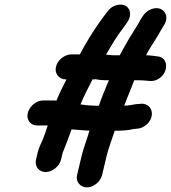

<svg xmlns="http://www.w3.org/2000/svg" viewBox="-20 -713 745 837"><path d="M425 50 446 -38C451 -60 471 -115 480 -143H484C509 -143 544 -145 564 -151H569L576 -152C591 -152 604 -158 618 -169C659 -204 645 -261 597 -261L590 -260C568 -260 557 -255 534 -253H521C521 -254 522 -255 523 -256C537 -294 552 -327 565 -363H591C624 -363 646 -352 674 -371C717 -400 713 -463 668 -467C653 -469 634 -472 617 -472C626 -491 638 -510 649 -527C663 -548 676 -572 688 -592L696 -605C716 -638 700 -666 680 -674C651 -686 615 -665 602 -642L594 -630C589 -621 584 -611 577 -600C563 -576 546 -552 532 -526C524 -511 511 -490 502 -472H473C464 -472 451 -474 442 -475C467 -517 490 -557 517 -591C530 -610 549 -629 547 -656C545 -681 523 -701 486 -690C459 -682 449 -663 432 -641L413 -615C382 -571 356 -528 328 -476H292C262 -476 231 -452 224 -422C217 -392 237 -367 267 -367H270C253 -334 240 -309 226 -274C221 -275 216 -275 211 -275H167C138 -275 108 -249 101 -220C94 -191 113 -166 142 -166H188C179 -138 172 -118 167 -106C157 -84 149 -68 144 -47L137 -17C130 12 150 37 179 37C208 37 239 12 246 -17L253 -46C254 -48 254 -51 256 -54C268 -85 277 -106 292 -149C314 -147 333 -146 356 -144H370C361 -112 342 -60 337 -38L316 50C309 79 330 104 359 104C388 104 418 79 425 50ZM331 -258C348 -299 361 -323 382 -364L383 -367H392C395 -368 398 -368 401 -367C416 -364 430 -363 448 -363H455L446 -343C434 -314 421 -282 411 -252C382 -252 354 -254 331 -258Z"/></svg>

Font: Electronic
Style: ExHvIt
Weight: 900
Version: Version 1.011